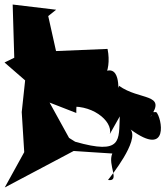

<svg xmlns="http://www.w3.org/2000/svg" viewBox="-38 -741 738 848"><path d="M225 -446 175 -670 210 -698 18 -721 25 -486 -18 -465 73 -386 58 -246 69 -69 -17 87 287 -74 458 -63C436 -12 495 62 439 54C451 38 578 -119 539 -169C713 -41 676 -224 652 -246C582 -245 647 -241 627 -226C699 -330 578 -297 488 -362C478 -311 506 -489 398 -409C399 -354 459 -416 437 -525L197 -515ZM491 -227C486 -123 504 -55 294 -115L267 -132C238 -184 210 -236 181 -288L299 -242C298 -337 327 -282 251 -267C363 -287 462 -207 447 -149Z"/></svg>

Font: Asimov Silicon
Style: Regular
Weight: 400
Designer: Google
Version: Version 2.000980; 2014